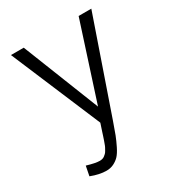

<svg xmlns="http://www.w3.org/2000/svg" viewBox="-164 -581 797 871"><g transform="rotate(-30 235.0 -145.5)"><path d="M139.2 190.4Q103 190.4 58.6 173.3L68.4 123.5L68.8 123Q112.8 136.2 134.8 136.2Q142.1 136.2 148.4 134.5Q154.8 132.8 160.2 128.7Q165.5 124.5 169.7 120.6Q173.8 116.7 178.2 108.9Q182.6 101.1 185.5 95.7Q188.5 90.3 192.1 79.8Q195.8 69.3 198 63.5Q200.2 57.6 204.1 45.2Q208 32.7 210 26.9L223.1 -12.7L25.4 -481H92.3L250.5 -81.1L379.9 -481H446.3L277.3 7.8Q263.2 48.8 254.2 72Q245.1 95.2 232.2 121.3Q219.2 147.5 207 160.4Q194.8 173.3 177.5 181.9Q160.2 190.4 139.2 190.4Z"/></g></svg>

Font: Anaheim
Style: Regular
Weight: 400
Designer: vernon adams
Foundry: vernon adams
Version: Version 1.002; ttfautohint (v0.93.5-3d13) -l 8 -r 50 -G 200 